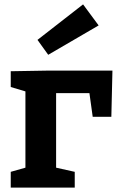

<svg xmlns="http://www.w3.org/2000/svg" viewBox="-20 -856 548 876"><path d="M29 -531 205 -534H493L488 -323H403L388 -431H236V-91L321 -72V0H29V-72L96 -91V-439L29 -459ZM430 -740 200 -606 151 -674 359 -836Z"/></svg>

Font: Bitter Pro
Style: Bold
Weight: 700
Designer: Sol Matas, and Bitter project Authors
Foundry: Sol Matas
Version: Version 1.010